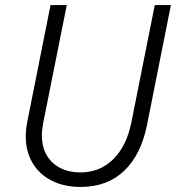

<svg xmlns="http://www.w3.org/2000/svg" viewBox="-20 -740 704 768"><path d="M83 -194.3Q83 -221.7 88.9 -251.5L182.1 -719.7H247.1L152.8 -248Q147.5 -220.2 147.5 -198.7Q147.5 -151.9 167.2 -118.4Q187 -85 221.9 -67.6Q256.8 -50.3 301.3 -50.3Q379.4 -50.3 432.9 -103Q486.3 -155.8 505.4 -250L599.1 -719.7H663.6L567.9 -239.7Q544.4 -121.6 476.8 -56.9Q409.2 7.8 302.2 7.8Q237.3 7.8 187.5 -17.1Q137.7 -42 110.4 -87.9Q83 -133.8 83 -194.3Z"/></svg>

Font: Reddit Sans Fudge Light Italic
Style: Regular
Weight: 300
Italic angle: -11.25°
Designer: Stephen Hutchings
Version: Version 1.013